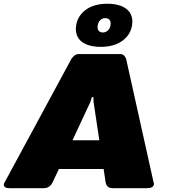

<svg xmlns="http://www.w3.org/2000/svg" viewBox="-50 -982 887 1002"><path d="M347.5 -850Q355.8 -900.8 398.8 -931.7Q441.7 -962.5 510.8 -962.5Q552.5 -962.5 582.1 -950.8Q611.7 -939.2 626.2 -918.3Q640.8 -897.5 640.8 -869.2Q640.8 -863.3 639.2 -850Q630.8 -799.2 587.5 -768.3Q544.2 -737.5 475 -737.5Q433.3 -737.5 403.8 -749.2Q374.2 -760.8 360 -781.7Q345.8 -802.5 345.8 -830.8Q345.8 -836.7 347.5 -850ZM460 -850Q459.2 -846.7 459.2 -840.8Q459.2 -826.7 466.7 -819.6Q474.2 -812.5 486.7 -812.5Q500.8 -812.5 512.1 -822.1Q523.3 -831.7 526.7 -850Q527.5 -853.3 527.5 -859.2Q527.5 -873.3 519.6 -880.4Q511.7 -887.5 499.2 -887.5Q485 -887.5 474.2 -877.9Q463.3 -868.3 460 -850ZM-30 -18.3Q-30 -26.7 -24.2 -33.3L318.3 -666.7Q322.5 -677.5 334.6 -688.8Q346.7 -700 360.8 -700H469.2H577.5Q591.7 -700 600.4 -688.8Q609.2 -677.5 610 -666.7L750.8 -33.3Q753.3 -28.3 753.3 -22.5V-20.8Q750.8 0 716.7 0H537.5Q505.8 0 500.8 -33.3L490.8 -100H257.5L225.8 -33.3Q210.8 0 179.2 0H0Q-30 0 -30 -18.3ZM328.3 -250H468.3L438.3 -450L437.5 -475H433.3H429.2L421.7 -450Z"/></svg>

Font: BoonTook Mon
Style: Italic
Weight: 400
Italic angle: -9°
Designer: Sungsit Sawaiwan
Foundry: FontUni
Version: Version 3.0